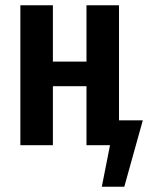

<svg xmlns="http://www.w3.org/2000/svg" viewBox="-20 -549 560 726"><path d="M430 -94H520L450 157H365L396 0H307V-223H180V0H57V-529H180V-316H307V-529H430Z"/></svg>

Font: Fira Sans Extra Condensed Medium
Style: Regular
Weight: 500
Width: 1
Designer: Carrois Corporate & Edenspiekermann AG
Foundry: Carrois Corporate GbR & Edenspiekermann AG
Version: Version 4.203